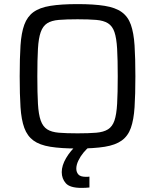

<svg xmlns="http://www.w3.org/2000/svg" viewBox="-20 -716 757 936"><path d="M358 8Q278 8 225.5 -0.5Q173 -9 143 -31Q113 -53 98.5 -92.5Q84 -132 80 -193.5Q76 -255 76 -344Q76 -433 80 -494.5Q84 -556 98.5 -595.5Q113 -635 143 -657Q173 -679 225.5 -687.5Q278 -696 358 -696Q438 -696 490.5 -687.5Q543 -679 573.5 -657Q604 -635 618 -595.5Q632 -556 636 -494.5Q640 -433 640 -344Q640 -255 636 -193.5Q632 -132 618 -92.5Q604 -53 573.5 -31Q543 -9 490.5 -0.5Q438 8 358 8ZM358 -66Q413 -66 449 -69Q485 -72 506.5 -85.5Q528 -99 538 -128.5Q548 -158 551 -210Q554 -262 554 -344Q554 -426 551 -478Q548 -530 538 -559.5Q528 -589 506.5 -602.5Q485 -616 449 -619Q413 -622 358 -622Q303 -622 267 -619Q231 -616 210 -602.5Q189 -589 178.5 -559.5Q168 -530 165 -478Q162 -426 162 -344Q162 -262 165 -210Q168 -158 178.5 -128.5Q189 -99 210 -85.5Q231 -72 267 -69Q303 -66 358 -66ZM377 200Q321 200 301 177.5Q281 155 281 123Q281 91 302 55Q323 19 356 -10L415 0Q402 10 387 28Q372 46 362 67Q352 88 352 106Q352 123 362 134.5Q372 146 399 146Q402 146 406 146Q410 146 416 145V198Q399 200 377 200Z"/></svg>

Font: Saira
Style: Regular
Weight: 400
Designer: Hector Gatti with collaboration of the Omnibus-Type team
Foundry: Omnibus-Type
Version: Version 1.100; ttfautohint (v1.8.3)